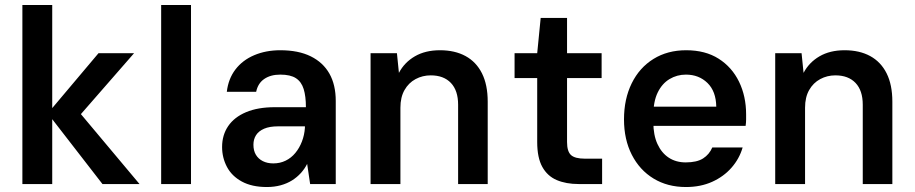

<svg xmlns="http://www.w3.org/2000/svg" viewBox="-20 -740 3679 772"><path d="M392 0 172 -284 376 -526H519L265 -235L266 -328L541 0ZM70 0V-720H190V0Z M628 0V-720H748V0Z M1053 12Q993 12 952.5 -10Q912 -32 892.5 -69Q873 -106 873 -149Q873 -197 897.5 -233Q922 -269 969.5 -289Q1017 -309 1085 -309H1210Q1210 -353 1201 -382Q1192 -411 1170 -425.5Q1148 -440 1107 -440Q1068 -440 1042.5 -422.5Q1017 -405 1010 -371H892Q898 -423 926.5 -460.5Q955 -498 1002 -518Q1049 -538 1107 -538Q1180 -538 1229.5 -513.5Q1279 -489 1304.5 -444Q1330 -399 1330 -334V0H1227L1215 -81Q1205 -61 1189.5 -44Q1174 -27 1154 -14.5Q1134 -2 1108.5 5Q1083 12 1053 12ZM1079 -83Q1106 -83 1128.5 -94Q1151 -105 1167.5 -125Q1184 -145 1194 -171Q1204 -197 1206 -226V-232H1098Q1064 -232 1042 -222.5Q1020 -213 1009.5 -196.5Q999 -180 999 -158Q999 -134 1009 -117.5Q1019 -101 1037 -92Q1055 -83 1079 -83Z M1470 0V-526H1576L1584 -447Q1606 -489 1648 -513.5Q1690 -538 1749 -538Q1809 -538 1852 -514.5Q1895 -491 1918 -445Q1941 -399 1941 -331V0H1822V-319Q1822 -376 1793 -406.5Q1764 -437 1712 -437Q1679 -437 1651 -422Q1623 -407 1606.5 -378Q1590 -349 1590 -307V0Z M2307 0Q2256 0 2218.5 -16Q2181 -32 2160.5 -69Q2140 -106 2140 -169V-426H2049V-526H2140L2154 -668H2260V-526H2399V-426H2260V-169Q2260 -131 2276 -116.5Q2292 -102 2332 -102H2401V0Z M2738 12Q2664 12 2608 -22Q2552 -56 2520.5 -117.5Q2489 -179 2489 -260Q2489 -342 2520 -405Q2551 -468 2607.5 -503Q2664 -538 2739 -538Q2816 -538 2869.5 -504Q2923 -470 2951.5 -411.5Q2980 -353 2980 -280Q2980 -270 2980 -259Q2980 -248 2978 -234H2575V-311H2860Q2859 -373 2824.5 -406.5Q2790 -440 2738 -440Q2702 -440 2672 -422Q2642 -404 2624.5 -368Q2607 -332 2607 -277V-248Q2607 -197 2623.5 -161Q2640 -125 2669 -106Q2698 -87 2737 -87Q2782 -87 2807 -103Q2832 -119 2844 -147H2966Q2953 -102 2921.5 -66Q2890 -30 2843.5 -9Q2797 12 2738 12Z M3097 0V-526H3203L3211 -447Q3233 -489 3275 -513.5Q3317 -538 3376 -538Q3436 -538 3479 -514.5Q3522 -491 3545 -445Q3568 -399 3568 -331V0H3449V-319Q3449 -376 3420 -406.5Q3391 -437 3339 -437Q3306 -437 3278 -422Q3250 -407 3233.5 -378Q3217 -349 3217 -307V0Z"/></svg>

Font: DM Sans 9pt
Style: Semibold
Weight: 600
Designer: Colophon Foundry, Jonny Pinhorn
Foundry: Colophon Foundry
Version: Version 4.004;gftools[0.9.30]